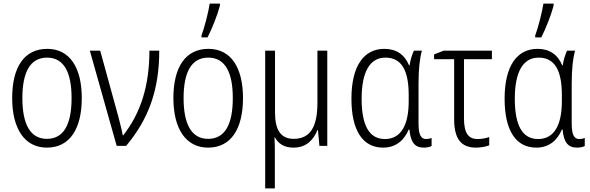

<svg xmlns="http://www.w3.org/2000/svg" viewBox="-20 -815 3297 1073"><path d="M437 -267C437 -437 370 -542 244 -542C117 -542 48 -442 48 -267C48 -95 118 10 242 10C370 10 437 -95 437 -267ZM105 -267C105 -412 149 -493 243 -493C340 -493 380 -406 380 -267C380 -121 337 -39 242 -39C148 -39 105 -123 105 -267Z M482 -532 632 0H685C812 -151 870 -316 870 -532H815C815 -333 765 -182 669 -59H666C661 -89 648 -137 640 -168L540 -532Z M1106 -606H1140C1166 -657 1196 -733 1209 -784V-795H1152C1145 -748 1122 -658 1106 -617ZM1338 -267C1338 -437 1271 -542 1145 -542C1018 -542 949 -442 949 -267C949 -95 1019 10 1143 10C1271 10 1338 -95 1338 -267ZM1006 -267C1006 -412 1050 -493 1144 -493C1241 -493 1281 -406 1281 -267C1281 -121 1238 -39 1143 -39C1049 -39 1006 -123 1006 -267Z M1809 -532H1754V-242C1754 -109 1716 -39 1621 -39C1551 -39 1517 -87 1517 -184V-532H1462V238H1516V54C1516 19 1516 -16 1514 -48H1516C1536 -11 1569 10 1620 10C1693 10 1732 -34 1754 -88H1757L1765 0H1809Z M2121 10C2197 10 2241 -36 2264 -91H2268C2275 -18 2299 10 2349 10C2366 10 2384 6 2392 1V-44C2383 -40 2371 -38 2361 -38C2334 -38 2319 -60 2319 -123V-348C2319 -430 2326 -491 2338 -532H2293C2282 -508 2273 -478 2269 -450H2266C2241 -510 2195 -542 2128 -542C2014 -542 1944 -448 1944 -263C1944 -84 2008 10 2121 10ZM2131 -38C2044 -38 2001 -113 2001 -263C2001 -410 2045 -493 2134 -493C2222 -493 2264 -425 2264 -284V-249C2264 -121 2224 -38 2131 -38Z M2729 -532H2460L2406 -511V-484H2518V-149C2518 -39 2557 10 2640 10C2668 10 2698 4 2714 -3V-49C2695 -42 2671 -38 2649 -38C2596 -38 2573 -73 2573 -155V-484H2729Z M2971 -606H3005C3031 -657 3061 -733 3074 -784V-795H3017C3010 -748 2987 -658 2971 -617ZM2977 10C3053 10 3097 -36 3120 -91H3124C3131 -18 3155 10 3205 10C3222 10 3240 6 3248 1V-44C3239 -40 3227 -38 3217 -38C3190 -38 3175 -60 3175 -123V-348C3175 -430 3182 -491 3194 -532H3149C3138 -508 3129 -478 3125 -450H3122C3097 -510 3051 -542 2984 -542C2870 -542 2800 -448 2800 -263C2800 -84 2864 10 2977 10ZM2987 -38C2900 -38 2857 -113 2857 -263C2857 -410 2901 -493 2990 -493C3078 -493 3120 -425 3120 -284V-249C3120 -121 3080 -38 2987 -38Z"/></svg>

Font: Noto Sans Display SemiCondensed Light
Style: Regular
Weight: 300
Width: 4
Designer: Monotype Design Team
Foundry: Monotype Imaging Inc.
Version: Version 1.900